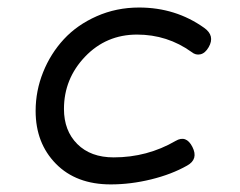

<svg xmlns="http://www.w3.org/2000/svg" viewBox="-20 -482 640 513"><path d="M75.2 -185.5Q75.2 -99.6 129.4 -44.4Q183.6 10.7 275.9 10.7Q329.1 10.7 383.8 -2.7Q438.5 -16.1 480 -39.6Q510.7 -56.6 494.1 -89.4Q477.5 -122.1 449.2 -105.5Q373.5 -61.5 283.7 -61.5Q222.2 -61.5 186.5 -97.2Q150.9 -132.8 150.9 -190.9Q150.9 -271.5 207.3 -330.6Q263.7 -389.6 346.2 -389.6Q427.2 -389.6 492.2 -342.8Q502.9 -334 515.6 -336.9Q528.3 -339.8 537.6 -356Q555.2 -386.7 525.4 -407.7Q449.2 -461.9 351.6 -461.9Q291 -461.9 238.5 -438.7Q186 -415.5 150.6 -377.2Q115.2 -338.9 95.2 -289.1Q75.2 -239.3 75.2 -185.5Z"/></svg>

Font: Courier Prime Sans
Style: Regular
Weight: 300
Italic angle: -10°
Designer: Alan Dague-Greene
Foundry: Quote-Unquote Apps
Version: Version 3.23